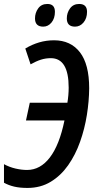

<svg xmlns="http://www.w3.org/2000/svg" viewBox="-32 -925 476 955"><path d="M104.5 9.8Q66.4 9.8 38.6 3.2Q10.7 -3.4 -12.2 -16.1V-108.4Q14.6 -93.8 44.9 -86.7Q75.2 -79.6 102.5 -79.6Q168.5 -79.6 216.1 -141.8Q263.7 -204.1 288.6 -325.7H97.2L116.2 -414.1H303.2Q306.2 -431.6 307.9 -451.2Q309.6 -470.7 309.6 -489.3Q309.6 -635.7 220.7 -635.7Q195.3 -635.7 171.6 -628.2Q147.9 -620.6 120.1 -605L93.8 -683.6Q127 -703.6 162.6 -714.1Q198.2 -724.6 236.8 -724.6Q319.3 -724.6 365.5 -665Q411.6 -605.5 411.6 -485.8Q411.1 -421.9 400.1 -353Q389.2 -284.2 366.2 -219.5Q343.3 -154.8 306.9 -103Q270.5 -51.3 220.2 -20.8Q169.9 9.8 104.5 9.8ZM341.3 -792.5Q300.3 -792.5 300.3 -833.5Q300.3 -861.3 316.4 -883.3Q332.5 -905.3 361.8 -905.3Q400.9 -905.3 400.9 -866.2Q400.9 -834 383.5 -813.2Q366.2 -792.5 341.3 -792.5ZM183.1 -792.5Q142.1 -792.5 142.1 -833.5Q142.1 -861.3 158 -883.3Q173.8 -905.3 203.6 -905.3Q241.2 -905.3 241.2 -866.2Q241.2 -834 224.4 -813.2Q207.5 -792.5 183.1 -792.5Z"/></svg>

Font: Open Sans Condensed SemiBold
Style: Italic
Weight: 600
Width: 3
Italic angle: -12°
Designer: Monotype Design Team
Foundry: Monotype Imaging Inc.
Version: Version 3.000; ttfautohint (v1.8.4)